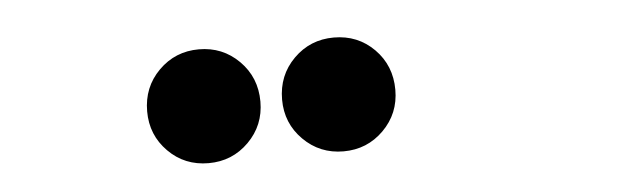

<svg xmlns="http://www.w3.org/2000/svg" viewBox="-28 -873 1107 331"><g transform="rotate(-5 525.0 -707.5)"><path d="M322.5 -609Q281 -609 252.8 -637.5Q224.5 -666 224.5 -707Q224.5 -749 253 -777.5Q281.5 -806 322.5 -806Q363.5 -806 392 -777.5Q420.5 -749 420.5 -707Q420.5 -666 392 -637.5Q363.5 -609 322.5 -609ZM458 -707Q458 -749 486.5 -777.5Q515 -806 556 -806Q597.5 -806 625.8 -777.5Q654 -749 654 -707Q654 -666 625.5 -637.5Q597 -609 556 -609Q515 -609 486.5 -637.5Q458 -666 458 -707Z"/></g></svg>

Font: League Mono Extended ExtraBold
Style: Regular
Weight: 800
Width: 9
Designer: Tyler Finck
Foundry: The League of Moveable Type / Tyler Finck
Version: Version 2.210